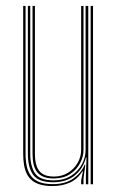

<svg xmlns="http://www.w3.org/2000/svg" viewBox="-20 -620 395 646"><path d="M156.8 6Q133.8 6 117 1.4Q100.2 -3.2 88.9 -12.1Q77.5 -21 70.8 -34.1Q64 -47.2 61 -64.4Q58 -81.5 58 -102.5V-600H66V-102.5Q66 -78 70.4 -59Q74.8 -40 85.1 -27Q95.5 -14 113.2 -7.2Q131 -0.5 157.8 -0.5Q199 -0.5 225.9 -18.9Q252.8 -37.2 265.2 -66.2H267.2L261 -19.5V0H253V-12.8L259 -43.5H257Q240.8 -17 214.8 -5.5Q188.8 6 156.8 6ZM285 0V-600H293V0ZM161.2 -19.5Q140.5 -19.5 126.6 -25.1Q112.8 -30.8 104.6 -41.4Q96.5 -52 93 -67.5Q89.5 -83 89.5 -102.5V-600H97.5V-102.5Q97.5 -78.5 103.2 -61.4Q109 -44.2 122.9 -35.1Q136.8 -26 161.5 -26Q188.8 -26 209.2 -38.9Q229.8 -51.8 241.4 -72.2Q253 -92.8 253 -115.5V-600H261V-115.5Q261 -93 249.4 -70.9Q237.8 -48.8 215.5 -34.1Q193.2 -19.5 161.2 -19.5ZM159.2 -6.8Q109.5 -6.8 91.6 -31.8Q73.8 -56.8 73.8 -102.5V-600H81.8V-102.5Q81.8 -61.8 97.5 -37.5Q113.2 -13.2 160 -13.2Q194.8 -13.2 218.8 -28.4Q242.8 -43.5 255.4 -67Q268 -90.5 268 -115.5V-600H277V0H269V-28.5L271 -89.8H269Q260.2 -53.5 232 -30.1Q203.8 -6.8 159.2 -6.8Z"/></svg>

Font: Big Shoulders Inline Text SC Thin
Style: Regular
Weight: 100
Designer: Patric King
Foundry: XO Type Co
Version: Version 2.002